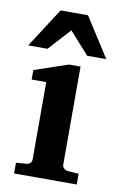

<svg xmlns="http://www.w3.org/2000/svg" viewBox="-80 -714 461 740"><g transform="rotate(10 150.0 -344.0)"><path d="M273.9 -19.5H28.8V-61.5L70.3 -64.5Q78.6 -65.4 84.2 -71.3Q89.8 -77.1 89.8 -85.4V-387.7H32.7V-424.8L164.1 -469.7H209.5V-85.4Q209.5 -77.1 216.1 -71.3Q222.7 -65.4 230.5 -64.5L273.9 -61.5ZM302.2 -515.1H227.5L150.4 -601.1L72.3 -515.1H-3.4L96.2 -669.4H203.6Z"/></g></svg>

Font: Annapurna SIL
Style: Bold
Weight: 700
Designer: Peter Martin, Annie Olsen
Foundry: SIL International
Version: Version 2.000